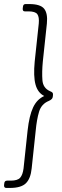

<svg xmlns="http://www.w3.org/2000/svg" viewBox="-38 -788 305 946"><path d="M106 -768Q161 -768 179.5 -745Q198 -722 193 -672L173 -485Q168 -432 171 -393Q174 -354 208 -339Q218 -335 221 -331Q224 -327 223 -319L222 -311Q221 -299 203 -291Q166 -276 154.5 -237.5Q143 -199 138 -145L118 42Q113 92 89.5 115Q66 138 11 138H-7Q-19 138 -18 124L-17 116Q-16 102 -3 102H15Q49 102 61.5 87.5Q74 73 78 42L98 -145Q106 -218 125 -258.5Q144 -299 180 -315Q148 -331 137 -371.5Q126 -412 133 -485L153 -672Q156 -704 146 -718Q136 -732 102 -732H84Q73 -732 74 -746L75 -754Q76 -768 88 -768Z"/></svg>

Font: Asap Semi Condensed Semi Condensed Thin
Style: Italic
Weight: 100
Width: 4
Italic angle: -6°
Designer: Pablo Cosgaya
Foundry: Omnibus-Type
Version: Version 3.001; ttfautohint (v1.8.4.7-5d5b)